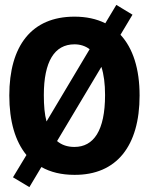

<svg xmlns="http://www.w3.org/2000/svg" viewBox="-20 -702 603 784"><path d="M100 62 149 -20C186 1 231 12 284 12C456 13 550 -106 550 -312C550 -421 523 -505 472 -560L521 -642L455 -682L410 -607C374 -625 332 -634 284 -634C109 -634 18 -515 18 -312C18 -207 42 -125 88 -69L33 22ZM159 -314C159 -450 202 -521 284 -521C308 -521 329 -514 346 -501L170 -206C162 -235 159 -271 159 -314ZM284 -102C255 -102 232 -110 213 -126L394 -429C404 -398 409 -360 409 -314C409 -168 362 -102 284 -102Z"/></svg>

Font: Inconsolata SemiExpanded Black
Style: Regular
Weight: 900
Width: 6
Monospace: yes
Designer: Raph Levien, Cyreal, Brenton Simpson
Foundry: Raph Levien, Cyreal, Google
Version: Version 3.100